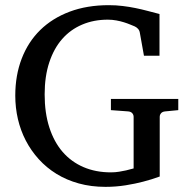

<svg xmlns="http://www.w3.org/2000/svg" viewBox="-20 -707 735 743"><path d="M619.1 -275.9Q608.4 -274.9 603.3 -268.8Q598.1 -262.7 598.1 -254.9V-23.9Q567.9 -12.7 533.7 -3.9Q504.4 3.9 466.6 10Q428.7 16.1 388.2 16.1Q332.5 16.1 284.9 2.9Q237.3 -10.3 198.5 -34.2Q159.7 -58.1 129.9 -91.1Q100.1 -124 79.8 -163.1Q59.6 -202.1 49.3 -246.3Q39.1 -290.5 39.1 -336.9Q39.1 -415.5 64 -480.2Q88.9 -544.9 135.7 -590.8Q182.6 -636.7 249.8 -661.9Q316.9 -687 400.9 -687Q429.2 -687 454.8 -683.8Q480.5 -680.7 504.4 -675.8Q528.3 -670.9 551.3 -664.8Q574.2 -658.7 597.2 -652.8V-491.2H537.1L521 -581.1Q519.5 -589.8 513.7 -595.9Q507.8 -602.1 501 -605Q493.7 -607.9 483.2 -612.3Q472.7 -616.7 459.5 -620.8Q446.3 -625 430.4 -627.9Q414.6 -630.9 397 -630.9Q342.8 -630.9 297.9 -611.8Q252.9 -592.8 220.7 -556.2Q188.5 -519.5 170.7 -465.6Q152.8 -411.6 152.8 -341.8Q152.8 -270 170.9 -213.9Q189 -157.7 222.4 -119.1Q255.9 -80.6 303.2 -60.3Q350.6 -40 409.2 -40Q425.8 -40 440.9 -42.5Q456.1 -44.9 467.8 -47.6Q479.5 -50.3 487.3 -52.7Q495.1 -55.2 497.1 -55.2V-254.9Q497.1 -262.7 491.9 -268.8Q486.8 -274.9 476.1 -275.9L409.2 -280.8V-324.2H669.9V-280.8Z"/></svg>

Font: BabelStone Ogham
Style: Regular
Weight: 400
Designer: Andrew West
Foundry: BabelStone
Version: Version 2.02 March 14, 2022